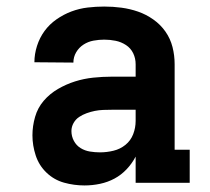

<svg xmlns="http://www.w3.org/2000/svg" viewBox="-20 -558 640 586"><path d="M238 8Q206 8 175.5 -0.5Q145 -9 122 -31Q99 -53 89 -83.5Q79 -114 79 -145Q79 -173 87 -201Q95 -229 113.5 -250.5Q132 -272 157 -286.5Q182 -301 209 -309.5Q236 -318 264.5 -321Q293 -324 321 -324H394V-362Q394 -380 386.5 -395.5Q379 -411 364.5 -420.5Q350 -430 333 -433.5Q316 -437 298 -437Q282 -437 265.5 -434Q249 -431 235 -422Q221 -413 212.5 -398.5Q204 -384 204 -367Q204 -367 204 -367Q204 -367 204 -367L85 -368Q85 -368 85 -368Q85 -368 85 -368Q85 -393 93 -418Q101 -443 116 -463.5Q131 -484 152.5 -499Q174 -514 198 -523Q222 -532 247.5 -535Q273 -538 298 -538Q325 -538 351 -534.5Q377 -531 401.5 -522.5Q426 -514 448 -498.5Q470 -483 485 -461.5Q500 -440 506.5 -414.5Q513 -389 513 -362V-101H559V0H394V-80Q383 -59 366.5 -41.5Q350 -24 329.5 -13Q309 -2 285.5 3Q262 8 238 8ZM285 -93Q306 -93 326.5 -98Q347 -103 363 -116Q379 -129 386.5 -148.5Q394 -168 394 -189V-223H321Q308 -223 295 -222.5Q282 -222 269.5 -219.5Q257 -217 244.5 -212.5Q232 -208 221.5 -201Q211 -194 204.5 -182.5Q198 -171 198 -158Q198 -142 205.5 -128Q213 -114 226 -106Q239 -98 254.5 -95.5Q270 -93 285 -93Z"/></svg>

Font: Iosevka Curly Slab Extended
Style: Bold
Weight: 700
Width: 7
Monospace: yes
Designer: Belleve Invis
Foundry: Belleve Invis
Version: Version 11.1.0; ttfautohint (v1.8.3)